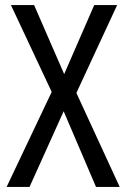

<svg xmlns="http://www.w3.org/2000/svg" viewBox="-20 -734 496 754"><path d="M450 0 280 -369 440 -714H350L232 -443L114 -714H23L183 -373L6 0H96L230 -297L357 0Z"/></svg>

Font: Noto Sans Gurmukhi UI Condensed
Style: Regular
Weight: 400
Width: 3
Designer: Jelle Bosma - Monotype Design Team
Foundry: Monotype Imaging Inc.
Version: Version 2.004